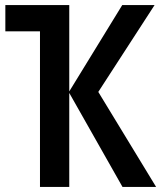

<svg xmlns="http://www.w3.org/2000/svg" viewBox="-20 -734 640 754"><path d="M137 0V-611H1V-714H252V-375L460 -714H587L366 -373L593 0H461L252 -369V0Z"/></svg>

Font: Noto Sans Mono SemiBold
Style: Regular
Weight: 600
Designer: Monotype Design Team
Foundry: Monotype Imaging Inc.
Version: Version 2.014; ttfautohint (v1.8.4.7-5d5b)